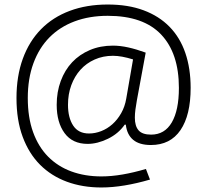

<svg xmlns="http://www.w3.org/2000/svg" viewBox="-20 -695 924 850"><path d="M429 135Q345 135 276 109.5Q207 84 157.5 34.5Q108 -15 80.5 -89Q53 -163 53 -261Q53 -358 81 -435Q109 -512 161.5 -565.5Q214 -619 289 -647Q364 -675 457 -675Q547 -675 615.5 -649.5Q684 -624 730.5 -576.5Q777 -529 800.5 -460.5Q824 -392 824 -306Q824 -185 779 -119Q734 -53 648 -53Q597 -53 569.5 -76Q542 -99 537 -143H532Q504 -103 457.5 -80.5Q411 -58 368 -58Q301 -58 266 -105.5Q231 -153 231 -231Q231 -288 249 -336.5Q267 -385 299.5 -419.5Q332 -454 378 -473.5Q424 -493 480 -493Q512 -493 548 -485Q584 -477 625 -462L586 -251Q582 -229 579.5 -210Q577 -191 577 -174Q577 -137 593.5 -118Q610 -99 649 -99Q709 -99 740.5 -153Q772 -207 772 -306Q772 -459 693.5 -542Q615 -625 457 -625Q376 -625 310.5 -600.5Q245 -576 199 -529.5Q153 -483 128 -415Q103 -347 103 -261Q103 -175 126.5 -110Q150 -45 193 -1.5Q236 42 296 64Q356 86 429 86Q473 86 522.5 77.5Q572 69 626 53L644 100Q586 117 531.5 126Q477 135 429 135ZM374 -104Q401 -104 428 -114.5Q455 -125 477.5 -145Q500 -165 516.5 -194Q533 -223 539 -259L569 -432Q543 -440 521 -444Q499 -448 480 -448Q436 -448 399 -431.5Q362 -415 336 -386Q310 -357 295.5 -317.5Q281 -278 281 -231Q281 -174 304 -139Q327 -104 374 -104Z"/></svg>

Font: Encode Sans Normal
Style: Light
Weight: 300
Designer: Pablo Impallari, Andres Torresi
Foundry: Pablo Impallari, Andres Torresi
Version: Version 1.000; ttfautohint (v1.00) -l 8 -r 50 -G 200 -x 14 -